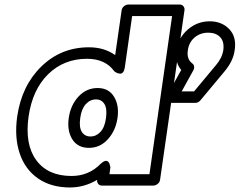

<svg xmlns="http://www.w3.org/2000/svg" viewBox="-20 -787 1049 840"><path d="M55.2 -276.9Q74.7 -412.1 160.9 -496.1Q247.1 -580.1 369.1 -580.1Q436 -580.1 483.9 -545.9L512.2 -742.2Q513.7 -752.9 522.7 -760Q531.7 -767.1 541 -767.1H766.1Q776.9 -767.1 782.7 -759.3Q788.6 -751.5 787.1 -742.2L680.2 0Q678.7 10.7 669.4 17.8Q660.2 24.9 650.9 24.9H425.8Q415.5 24.9 409.7 17.6Q403.8 10.3 404.8 0Q348.6 33.2 286.1 33.2Q203.6 33.2 146.7 -6.1Q89.8 -45.4 66.2 -115.7Q42.5 -186 55.2 -276.9ZM105 -276.9Q87.9 -155.3 138.7 -86.2Q189.5 -17.1 293 -17.1Q368.7 -17.1 420.9 -70.8Q438.5 -86.4 447.8 -82.8Q457 -79.1 460 -67.4L462.9 -55.2L459 -24.9H633.8L732.9 -716.8H558.1L525.9 -491.2Q523.9 -478 518.6 -471.4Q513.2 -464.8 506.8 -464.8Q500.5 -464.8 494.4 -467Q488.3 -469.2 484.4 -472.2L480 -475.1Q440.9 -529.8 360.8 -529.8Q259.8 -529.8 190.9 -462.6Q122.1 -395.5 105 -276.9ZM280.8 -271Q288.6 -326.7 323.2 -364.3Q357.9 -401.9 407.2 -401.9Q455.6 -401.9 478.8 -364Q502 -326.2 494.1 -271Q486.3 -215.8 452.1 -178Q418 -140.1 369.1 -140.1Q319.8 -140.1 296.4 -177.5Q272.9 -214.8 280.8 -271ZM331.1 -271Q325.2 -230.5 337.9 -210.2Q350.6 -189.9 376 -189.9Q400.9 -189.9 419.7 -210.2Q438.5 -230.5 443.8 -271Q449.2 -312 436.8 -332Q424.3 -352.1 399.9 -352.1Q374.5 -352.1 355.5 -331.5Q336.4 -311 331.1 -271ZM711.9 -371.1 772.9 -481Q745.1 -512.7 752 -566.9Q760.3 -622.1 801.8 -658Q843.3 -693.8 897.9 -693.8Q949.7 -693.8 982.7 -659.9Q1015.6 -626 1006.8 -567.9Q1000.5 -519.5 961.9 -474.1L856.9 -348.1Q847.2 -336.9 835 -336.9H731Q731 -337.4 727.1 -336.7Q723.1 -335.9 718.3 -337.9Q713.4 -339.8 709.5 -342.5Q705.6 -345.2 705.8 -352.8Q706.1 -360.4 711.9 -371.1ZM774.9 -387.2H829.1L924.8 -502Q951.7 -533.2 957 -567.9Q961.9 -604.5 943.4 -624.3Q924.8 -644 891.1 -644Q856 -644 831.3 -623Q806.6 -602.1 801.8 -566.9Q795.9 -528.8 820.8 -509.8Q827.6 -505.4 829.1 -496.8Q830.6 -488.3 826.2 -480Z"/></svg>

Font: Trueno Black Outline
Style: Italic
Weight: 900
Width: 6
Designer: Julieta Ulanovsky
Foundry: Julieta Ulanovsky
Version: Version 3.001b | FøM Fix